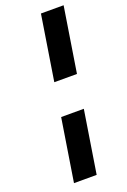

<svg xmlns="http://www.w3.org/2000/svg" viewBox="-160 -823 628 947"><g transform="rotate(-20 153.5 -349.0)"><path d="M188 -770H307L253 -429H134ZM107 -256H226L174 72H55Z"/></g></svg>

Font: Exo
Style: Bold Italic
Weight: 700
Italic angle: -9°
Designer: Natanael Gama
Foundry: Natanael Gama
Version: Version 1.500; ttfautohint (v1.6)